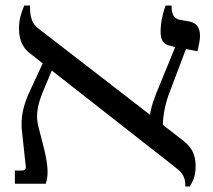

<svg xmlns="http://www.w3.org/2000/svg" viewBox="-20 -667 773 697"><path d="M34 0H146C157 -31 154 -66 141 -123L120 -205C106 -257 121 -299 142 -349L168 -411L621 -56C653 -32 652 -9 653 10H669C682 -13 689 -26 690 -57C691 -96 683 -126 648 -154L571 -214C573 -258 581 -295 598 -338L655 -489L697 -481C702 -505 706 -520 706 -537C706 -574 688 -585 667 -589L633 -595C612 -599 603 -615 603 -641V-647H581C568 -611 563 -578 563 -555C563 -520 572 -505 605 -499L616 -496L559 -357C543 -320 526 -273 525 -250L120 -563C93 -582 89 -614 89 -640V-647H68C56 -617 49 -596 49 -564C49 -538 54 -500 88 -474L135 -437L91 -342C66 -289 52 -242 61 -179L73 -68C76 -55 72 -48 59 -48H34Z"/></svg>

Font: Noto Serif Hebrew Condensed Medium
Style: Regular
Weight: 500
Width: 3
Designer: Monotype Design Team
Foundry: Monotype Imaging Inc.
Version: Version 2.004